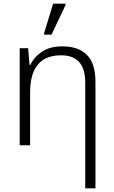

<svg xmlns="http://www.w3.org/2000/svg" viewBox="-20 -796 626 1052"><path d="M447 236V-344Q447 -493 315 -493Q145 -493 145 -290V0H88V-532H134L142 -440H146Q167 -484 210.5 -513Q254 -542 321 -542Q410 -542 456.5 -495Q503 -448 503 -348V236ZM222 -606V-615L271 -776H339V-768L262 -606Z"/></svg>

Font: RS Noto Sans Light
Style: Regular
Weight: 300
Designer: Monotype Design Team
Foundry: Monotype Imaging Inc.
Version: Version 3.10